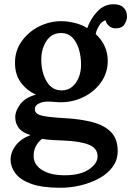

<svg xmlns="http://www.w3.org/2000/svg" viewBox="-20 -616 620 907"><path d="M266 271Q178 271 126.5 252Q75 233 52.5 202.5Q30 172 30 139Q30 103 54 71.5Q78 40 124 22Q86 11 69 -11Q52 -33 52 -63Q52 -92 75.5 -123.5Q99 -155 150 -169Q107 -188 79.5 -225Q52 -262 51 -313Q49 -373 81 -419Q113 -465 163.5 -490.5Q214 -516 270 -516Q298 -516 332 -508Q366 -500 392 -483Q408 -528 440 -562Q472 -596 517 -596Q548 -596 564 -580Q580 -564 580 -537Q580 -521 568.5 -501.5Q557 -482 525 -482Q509 -482 495.5 -493Q482 -504 479 -520Q461 -516 448 -494.5Q435 -473 432 -455Q459 -431 474 -398.5Q489 -366 489 -329Q489 -272 457.5 -227.5Q426 -183 375.5 -158Q325 -133 267 -133Q252 -133 237 -134.5Q222 -136 205 -136Q178 -136 160 -125Q142 -114 145 -96Q148 -76 180.5 -69Q213 -62 283 -58Q360 -54 417 -39Q474 -24 505 8.5Q536 41 536 98Q536 140 512 172.5Q488 205 448.5 226.5Q409 248 361.5 259.5Q314 271 266 271ZM271 -189Q301 -189 321.5 -206.5Q342 -224 352.5 -251.5Q363 -279 363 -310Q363 -348 353 -382.5Q343 -417 322 -438.5Q301 -460 269 -460Q224 -460 199.5 -422.5Q175 -385 175 -334Q175 -275 200 -232Q225 -189 271 -189ZM285 212Q360 212 400.5 184Q441 156 441 123Q441 84 399.5 67.5Q358 51 281 48Q257 47 229.5 45.5Q202 44 179 40Q160 54 149.5 74.5Q139 95 139 117Q137 160 177 186Q217 212 285 212Z"/></svg>

Font: Lora SemiBold
Style: Regular
Weight: 600
Designer: Olga Karpushina, Alexei Vanyashin (Cyrillic)
Foundry: Cyreal
Version: Version 3.011; ttfautohint (v1.8.4.7-5d5b)